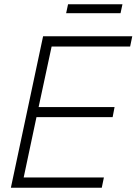

<svg xmlns="http://www.w3.org/2000/svg" viewBox="-20 -880 640 900"><path d="M31 0 182 -710H600L590 -662H222L161 -378H517L508 -331H151L91 -48H467L457 0ZM290 -818 299 -860H554L545 -818Z"/></svg>

Font: Geist Mono ExtraLight
Style: Italic
Weight: 200
Italic angle: -12°
Monospace: yes
Designer: Basement.studio, Andrés Briganti, Mateo Zaragoza
Foundry: Basement.studio, Vercel, Andrés Briganti, Guido Ferreyra, Mateo Zaragoza
Version: Version 1.500; ttfautohint (v1.8.4.7-5d5b)